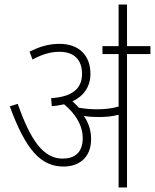

<svg xmlns="http://www.w3.org/2000/svg" viewBox="-20 -825 682 845"><path d="M381 -213C381 -252 369 -286 349 -315C369 -311 392 -310 414 -310C443 -310 473 -312 502 -320V0H539V-587H642V-622H539V-805H502V-622H431V-587H502V-356C470 -347 438 -344 407 -344C383 -344 355 -346 327 -351C318 -361 309 -370 299 -379C350 -403 378 -445 378 -500C378 -582 327 -632 242 -632C192 -632 154 -619 110 -598L123 -563C164 -585 200 -597 242 -597C305 -597 341 -563 341 -500C341 -436 300 -399 205 -393L208 -358C227 -359 245 -362 262 -366C310 -326 344 -276 344 -217C344 -152 307 -127 256 -127C171 -127 115 -206 58 -368L23 -357C94 -163 161 -92 260 -92C324 -92 381 -128 381 -213Z"/></svg>

Font: Noto Sans Devanagari UI SemiCondensed ExtraLight
Style: Regular
Weight: 200
Width: 4
Designer: Jelle Bosma - Monotype Design Team
Foundry: Monotype Imaging Inc.
Version: Version 2.004